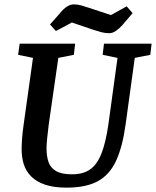

<svg xmlns="http://www.w3.org/2000/svg" viewBox="-20 -848 714 879"><path d="M285 11Q226 11 186.5 -2.5Q147 -16 123 -40Q99 -64 89 -95.5Q79 -127 79 -164Q79 -213 88 -276L131 -583L63 -597L70 -648H324L318 -597L247 -583L203 -277Q199 -245 196 -215.5Q193 -186 193 -170Q193 -133 202 -106.5Q211 -80 236.5 -65Q262 -50 310 -50Q360 -50 392 -72Q424 -94 444 -144Q464 -194 476 -277L518 -583L450 -597L456 -648H674L668 -597L597 -583L555 -278Q541 -176 511.5 -112Q482 -48 428 -18.5Q374 11 285 11ZM480 -696Q462 -696 444.5 -700.5Q427 -705 409 -711L309 -745L236 -706L209 -736L255 -788Q270 -807 286 -817.5Q302 -828 318 -828Q335 -828 353 -823Q371 -818 388 -812L488 -779L560 -819L587 -788L542 -735Q526 -717 510.5 -706.5Q495 -696 480 -696Z"/></svg>

Font: Faustina SemiBold
Style: Italic
Weight: 600
Italic angle: -8°
Designer: Alfonso Garcia
Foundry: http://www.omnibus-type.com
Version: Version 1.200